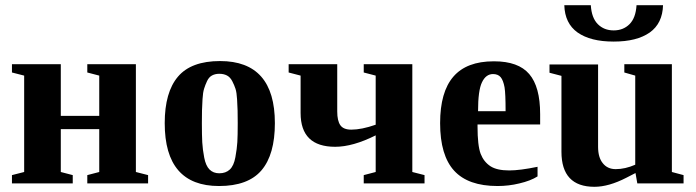

<svg xmlns="http://www.w3.org/2000/svg" viewBox="-20 -706 2678 739"><path d="M362 -209H214V-44L260 -32V0H26V-32L73 -44V-415L26 -427V-459H214V-415V-260H362V-415L316 -427V-459H503V-415V-44L550 -32V0H316V-32L362 -44Z M827 -471Q1038 -471 1038 -232Q1038 -111 986.5 -50.5Q935 10 823 10Q614 10 614 -232Q614 -351 665 -411Q716 -471 827 -471ZM895 -232Q895 -264 894.5 -280.5Q894 -297 892.5 -323.5Q891 -350 886.5 -364Q882 -378 874 -393.5Q866 -409 853.5 -415.5Q841 -422 824 -422Q808 -422 796 -415.5Q784 -409 777 -394Q770 -379 765.5 -364.5Q761 -350 759.5 -324.5Q758 -299 757.5 -281.5Q757 -264 757 -232Q757 -185 758.5 -158Q760 -131 766 -99.5Q772 -68 786.5 -53.5Q801 -39 824 -39Q849 -39 864.5 -53.5Q880 -68 886 -101Q892 -134 893.5 -159Q895 -184 895 -232Z M1270 -141Q1137 -141 1137 -271V-415L1091 -427V-459H1278V-277Q1278 -241 1290 -224Q1302 -207 1332 -207Q1372 -207 1426 -226V-415L1380 -427V-459H1567V-44L1614 -32V0H1380V-32L1426 -44V-185Q1338 -141 1270 -141Z M1880 -470H1882Q1975 -470 2017 -421Q2059 -372 2059 -267V-227H1818V-219Q1818 -146 1830 -114Q1842 -83 1868 -66Q1893 -50 1940 -50Q1981 -50 2049 -64V-27Q2022 -10 1979 0Q1938 10 1895 10Q1782 10 1728 -49Q1674 -108 1674 -232Q1674 -352 1725 -411Q1776 -470 1880 -470ZM1877 -421H1878Q1850 -421 1835 -389Q1820 -358 1820 -278H1926Q1926 -346 1922 -370Q1917 -397 1907 -409Q1897 -421 1877 -421Z M2426 -40 2391 -22Q2323 13 2268 13Q2141 13 2141 -122V-414L2095 -426V-458H2282V-141Q2282 -100 2300 -78Q2318 -55 2350 -55Q2386 -55 2425 -72V-415L2383 -427V-459H2566V-44L2611 -32V0H2433ZM2343 -546H2341Q2253 -546 2203 -581Q2154 -616 2152 -686H2254Q2257 -637 2281 -613Q2305 -589 2342 -589Q2379 -589 2403 -613Q2427 -637 2430 -686H2532Q2530 -616 2481 -581Q2431 -546 2343 -546Z"/></svg>

Font: Libra Serif Modern
Style: Bold
Weight: 700
Designer: Stefan Peev, Context Ltd
Foundry: Ascender Corporation
Version: Version 1.000